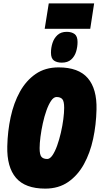

<svg xmlns="http://www.w3.org/2000/svg" viewBox="-20 -1106 590 1134"><path d="M247 8Q129 8 74.5 -55.5Q20 -119 23 -242Q25 -331 43 -414.5Q61 -498 97.5 -564Q134 -630 190.5 -669Q247 -708 326 -708Q444 -708 498.5 -644.5Q553 -581 550 -459Q548 -369 530 -285.5Q512 -202 475.5 -136Q439 -70 382.5 -31Q326 8 247 8ZM259 -167Q275 -167 290 -189Q305 -211 317.5 -246Q330 -281 339.5 -322Q349 -363 354 -402Q359 -441 359 -469Q359 -508 348 -520.5Q337 -533 314 -533Q297 -533 282 -511Q267 -489 254.5 -454Q242 -419 233 -378Q224 -337 219 -298Q214 -259 214 -231Q214 -192 225 -179.5Q236 -167 259 -167ZM345 -736Q316 -736 298.5 -748.5Q281 -761 281 -795Q281 -824 290 -852Q299 -880 319.5 -899Q340 -918 374 -918Q403 -918 420.5 -905Q438 -892 438 -858Q438 -829 429.5 -801Q421 -773 400.5 -754.5Q380 -736 345 -736ZM244 -936 268 -1086H536L513 -936Z"/></svg>

Font: Georama SemiCondensed Black
Style: Italic
Weight: 900
Width: 4
Italic angle: -9°
Designer: Jean-Baptiste Levee
Foundry: Production Type
Version: Version 1.000